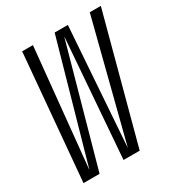

<svg xmlns="http://www.w3.org/2000/svg" viewBox="-162 -785 835 895"><g transform="rotate(-30 255.5 -337.5)"><path d="M28 0 87.5 -675H145.5L82.5 -40.5H83L262.5 -675H333.5L289 -40.5H289.5L451.5 -675H511L330.5 0H243.5L292 -633.5H291L114.5 0Z"/></g></svg>

Font: Anybody Condensed Light
Style: Italic
Weight: 300
Width: 3
Italic angle: -10°
Designer: Tyler Finck
Foundry: Etcetera Type Company
Version: Version 1.010; ttfautohint (v1.8.3) -l 8 -r 50 -G 200 -x 14 